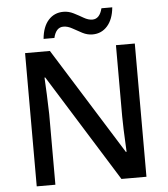

<svg xmlns="http://www.w3.org/2000/svg" viewBox="-60 -971 898 1025"><g transform="rotate(-5 389.0 -458.5)"><path d="M683 0H549L191 -575H187Q189 -535 191.5 -483Q194 -431 195 -378V0H95V-714H228L585 -142H589Q588 -163 586.5 -195.5Q585 -228 583.5 -264Q582 -300 582 -333V-714H683ZM200 -781Q206 -846 237.5 -881Q269 -916 318 -916Q346 -916 372.5 -902.5Q399 -889 423 -875Q447 -861 469 -861Q508 -861 522 -917H580Q574 -853 542.5 -817.5Q511 -782 463 -782Q435 -782 409 -795.5Q383 -809 358.5 -823Q334 -837 311 -837Q271 -837 258 -781Z"/></g></svg>

Font: Noto Kufi Arabic Medium
Style: Regular
Weight: 500
Designer: Monotype Design Team, David Williams, Khaled Hosny
Foundry: Google LLC
Version: Version 2.109; ttfautohint (v1.8.4.7-5d5b)